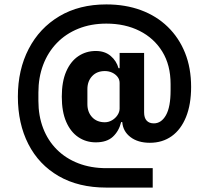

<svg xmlns="http://www.w3.org/2000/svg" viewBox="-20 -729 943 870"><path d="M672 33V121H462Q336 121 246 69Q156 17 108.5 -76Q61 -169 61 -291Q61 -413 110 -507.5Q159 -602 249 -655.5Q339 -709 462 -709Q548 -709 618.5 -683Q689 -657 740 -607.5Q791 -558 818.5 -489.5Q846 -421 846 -335Q846 -256 823 -199Q800 -142 758 -112Q716 -82 659 -82Q605 -82 571 -108Q537 -134 534 -176H529Q519 -135 491.5 -109.5Q464 -84 414 -84Q370 -84 335 -107.5Q300 -131 280 -177Q260 -223 260 -291Q260 -359 280 -405Q300 -451 335 -474.5Q370 -498 414 -498Q455 -498 481.5 -475.5Q508 -453 517 -420H522V-489H633V-220Q633 -195 644.5 -182.5Q656 -170 677 -170Q711 -170 732 -207Q753 -244 753 -320V-348Q753 -434 715.5 -495Q678 -556 612.5 -589Q547 -622 462 -622Q392 -622 335 -599Q278 -576 237.5 -534Q197 -492 175.5 -435Q154 -378 154 -310V-272Q154 -204 175.5 -148Q197 -92 237.5 -51.5Q278 -11 335 11Q392 33 462 33ZM455 -175Q472 -175 487.5 -184Q503 -193 512.5 -207.5Q522 -222 522 -237V-353Q522 -369 512.5 -381Q503 -393 488 -400Q473 -407 455 -407Q419 -407 397.5 -384Q376 -361 376 -325V-257Q376 -221 397.5 -198Q419 -175 455 -175Z"/></svg>

Font: IBM Plex Sans
Style: Bold
Weight: 700
Designer: Mike Abbink, Paul van der Laan, Pieter van Rosmalen
Foundry: Bold Monday
Version: Version 3.201